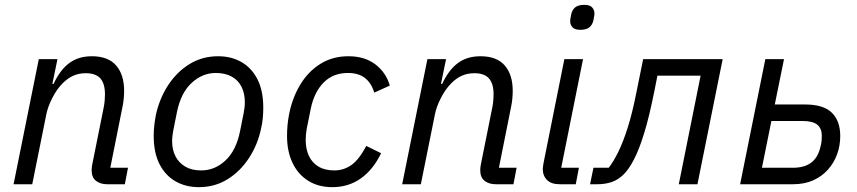

<svg xmlns="http://www.w3.org/2000/svg" viewBox="-20 -760 3536 792"><path d="M113 0H36L140 -516H217L196 -414H201Q228 -472 266 -500Q304 -528 359 -528Q426 -528 459 -490Q492 -452 492 -385Q492 -371 490.5 -354Q489 -337 485 -318L435 -68H508L495 0H422Q394 0 376 -14Q358 -28 358 -58Q358 -63 358.5 -67.5Q359 -72 360 -79L408 -318Q411 -333 412 -347.5Q413 -362 413 -371Q413 -415 394 -436.5Q375 -458 334 -458Q306 -458 283 -448Q260 -438 239 -417Q214 -392 195.5 -355.5Q177 -319 171 -288Z M800 12Q746 12 704 -12Q662 -36 638 -83Q614 -130 614 -200Q614 -222 616.5 -243.5Q619 -265 623 -286Q638 -354 673.5 -408.5Q709 -463 761.5 -495.5Q814 -528 880 -528Q934 -528 976 -504Q1018 -480 1042 -433Q1066 -386 1066 -316Q1066 -294 1064 -272.5Q1062 -251 1057 -230Q1043 -163 1007 -108Q971 -53 918.5 -20.5Q866 12 800 12ZM810 -57Q866 -57 910 -98Q954 -139 970 -218L985 -293Q987 -304 988.5 -315.5Q990 -327 990 -338Q990 -374 976.5 -401.5Q963 -429 936 -444Q909 -459 870 -459Q815 -459 770.5 -418Q726 -377 710 -298L695 -223Q693 -212 691.5 -200.5Q690 -189 690 -178Q690 -142 704 -115Q718 -88 744.5 -72.5Q771 -57 810 -57Z M1351 12Q1293 12 1251 -14.5Q1209 -41 1186.5 -88.5Q1164 -136 1164 -199Q1164 -222 1166 -243.5Q1168 -265 1172 -286Q1185 -355 1218 -410Q1251 -465 1301.5 -496.5Q1352 -528 1417 -528Q1485 -528 1529 -494Q1573 -460 1588 -407L1524 -378Q1511 -419 1484.5 -439Q1458 -459 1415 -459Q1354 -459 1315 -419.5Q1276 -380 1262 -312L1245 -228Q1243 -217 1242 -204.5Q1241 -192 1241 -183Q1241 -146 1254 -117.5Q1267 -89 1293.5 -73Q1320 -57 1359 -57Q1397 -57 1428.5 -78.5Q1460 -100 1491 -158L1552 -128Q1520 -61 1469 -24.5Q1418 12 1351 12Z M1716 0H1639L1743 -516H1820L1799 -414H1804Q1831 -472 1869 -500Q1907 -528 1962 -528Q2029 -528 2062 -490Q2095 -452 2095 -385Q2095 -371 2093.5 -354Q2092 -337 2088 -318L2038 -68H2111L2098 0H2025Q1997 0 1979 -14Q1961 -28 1961 -58Q1961 -63 1961.5 -67.5Q1962 -72 1963 -79L2011 -318Q2014 -333 2015 -347.5Q2016 -362 2016 -371Q2016 -415 1997 -436.5Q1978 -458 1937 -458Q1909 -458 1886 -448Q1863 -438 1842 -417Q1817 -392 1798.5 -355.5Q1780 -319 1774 -288Z M2374 -637Q2351 -637 2341.5 -647.5Q2332 -658 2332 -672Q2332 -675 2332.5 -680.5Q2333 -686 2336 -700Q2340 -719 2352.5 -729.5Q2365 -740 2390 -740Q2413 -740 2422.5 -729.5Q2432 -719 2432 -705Q2432 -702 2431.5 -696.5Q2431 -691 2428 -677Q2424 -658 2411.5 -647.5Q2399 -637 2374 -637ZM2355 0H2289Q2254 0 2236.5 -17.5Q2219 -35 2219 -63Q2219 -68 2220 -74Q2221 -80 2222 -87L2308 -516H2385L2295 -68H2368Z M2414 0 2428 -68H2491Q2511 -94 2530.5 -133.5Q2550 -173 2569 -232.5Q2588 -292 2605 -378L2633 -516H2961L2857 0H2780L2870 -448H2692L2679 -383Q2658 -278 2637 -210Q2616 -142 2595 -102Q2574 -62 2554 -42Q2530 -18 2503 -9Q2476 0 2444 0Z M3033 0 3137 -516H3214L3176 -329H3301Q3377 -329 3411.5 -295Q3446 -261 3446 -199Q3446 -159 3433 -123.5Q3420 -88 3395 -60Q3370 -32 3334 -16Q3298 0 3251 0ZM3123 -68H3251Q3298 -68 3326 -89Q3354 -110 3364 -153Q3368 -167 3369 -178.5Q3370 -190 3370 -200Q3370 -230 3351.5 -245.5Q3333 -261 3289 -261H3162Z"/></svg>

Font: IBM Plex Sans
Style: Italic
Weight: 400
Italic angle: -11.31°
Designer: Mike Abbink, Paul van der Laan, Pieter van Rosmalen
Foundry: Bold Monday
Version: Version 3.201